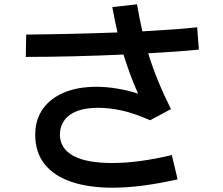

<svg xmlns="http://www.w3.org/2000/svg" viewBox="-20 -825 1040 894"><path d="M504 49Q393 49 312 21.5Q231 -6 187.5 -61Q144 -116 144 -198Q144 -267 179 -317Q214 -367 278 -394Q342 -421 430 -421Q475 -421 526 -412.5Q577 -404 623 -389Q584 -477 555 -571Q444 -566 327 -563Q210 -560 100 -560L102 -664Q205 -665 313.5 -667.5Q422 -670 527 -674Q514 -730 503 -792L618 -805Q629 -739 643 -679Q714 -683 779 -687.5Q844 -692 898 -698L906 -594Q805 -584 670 -577Q690 -512 716 -448.5Q742 -385 776 -317L679 -265Q607 -297 549 -310Q491 -323 438 -323Q350 -323 304.5 -289.5Q259 -256 259 -198Q259 -135 319.5 -100.5Q380 -66 504 -66Q624 -66 780 -103L807 10Q724 29 647 39Q570 49 504 49Z"/></svg>

Font: Murecho Medium
Style: Regular
Weight: 500
Designer: Neil Summerour
Foundry: Positype
Version: Version 1.010; ttfautohint (v1.8.3)